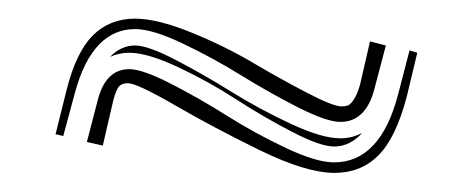

<svg xmlns="http://www.w3.org/2000/svg" viewBox="-20 -393 507 206"><path d="M368.7 -250.5Q355.5 -235.8 338.4 -235.8Q323.7 -235.8 293.5 -251.5Q263.2 -267.1 233.9 -286.1Q204.6 -305.2 171.4 -320.8Q138.2 -336.4 118.7 -336.4Q107.9 -336.4 98.1 -332Q109.9 -344.2 125 -344.2Q138.7 -344.2 168.7 -328.6Q198.7 -313 228.5 -294.4Q258.3 -275.9 291.7 -260.3Q325.2 -244.6 345.2 -244.6Q357.9 -244.6 368.7 -250.5ZM394 -344.2 381.8 -297.9Q372.6 -262.2 345.2 -262.2Q330.6 -262.2 299.8 -277.8Q269 -293.5 239 -312Q209 -330.6 176.3 -346.2Q143.6 -361.8 125 -361.8Q79.1 -361.8 60.5 -293.9L47.9 -247.1L39.6 -249L51.3 -295.9Q61.5 -336.9 79.6 -355Q97.7 -373 125 -373Q148.4 -373 184.6 -358.4Q220.7 -343.8 251 -325.9Q281.2 -308.1 309.3 -293.5Q337.4 -278.8 346.7 -278.8Q350.6 -278.8 353.5 -280Q356.4 -281.2 359.9 -286.6Q363.3 -292 366.2 -301.8L377 -348.6ZM427.7 -336.4 416.5 -289.6Q404.8 -245.1 386 -226.3Q367.2 -207.5 338.9 -207.5Q308.6 -207.5 259 -231.7Q209.5 -255.9 168.2 -279.8Q127 -303.7 117.2 -303.7Q111.3 -303.7 108.2 -300.8Q105 -297.9 101.6 -285.6L90.3 -236.8L73.2 -240.7L85.4 -287.6Q94.2 -318.8 118.7 -318.8Q132.8 -318.8 163.3 -303.2Q193.8 -287.6 223.6 -268.8Q253.4 -250 286.4 -234.4Q319.3 -218.8 338.4 -218.8Q388.2 -218.8 407.2 -292L419.4 -338.9Z"/></svg>

Font: FoglihtenNo03
Style: Regular
Weight: 500
Version: Version 0.59